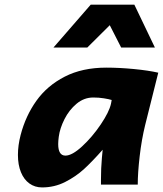

<svg xmlns="http://www.w3.org/2000/svg" viewBox="-20 -799 705 831"><path d="M417 -22Q417 -71.3 420.9 -113.8L424.3 -150.9Q379.9 -100.6 344 -67.6Q308.1 -34.7 261.7 -11.2Q215.3 12.2 162.1 12.2Q130.9 12.2 107.2 -4.9Q83.5 -22 70.6 -53.7Q57.6 -85.4 57.6 -128.4Q57.6 -169.9 69.3 -214.8Q90.8 -297.4 137.5 -362.8Q184.1 -428.2 260.3 -467.3Q336.4 -506.3 439.9 -506.3Q496.6 -506.3 559.6 -500.2Q622.6 -494.1 665 -484.4L608.4 -258.3Q592.8 -194.8 584.5 -122.6Q576.2 -50.3 576.2 0H417ZM383.8 -377Q343.8 -377 311.5 -350.1Q279.3 -323.2 259.3 -283.7Q239.3 -244.1 234.4 -207.5Q231.9 -189 231.9 -175.3Q231.9 -125.5 263.2 -125.5Q292 -125.5 335.7 -165.8Q379.4 -206.1 416 -260.3Q452.6 -314.5 460.4 -350.1L463.4 -366.2Q451.2 -370.1 429.4 -373.5Q407.7 -377 383.8 -377ZM211.4 -593.3 372.6 -778.8H561.5L650.4 -593.3H504.4L455.1 -689.9L357.9 -593.3Z"/></svg>

Font: Lesson One Extra
Style: Italic
Weight: 800
Italic angle: -14°
Designer: But Ko, Victor Gaultney, Annie Olsen, Julie Remington, Don Collingsworth, Eric Hays, Becca Hirsbrunner
Version: Version 1.100